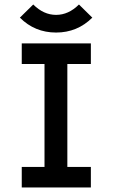

<svg xmlns="http://www.w3.org/2000/svg" viewBox="-20 -829 586 849"><path d="M381.8 0H76.2V-90.8H176.8V-545.9H76.2V-637.2H381.8V-545.9H277.8V-90.8H381.8ZM388.2 -751Q321.8 -685.1 228 -685.1Q133.8 -685.1 67.9 -751L127 -809.1Q172.9 -763.2 228 -763.2Q283.2 -763.2 329.1 -809.1Z"/></svg>

Font: Anonymous Pro
Style: Bold
Weight: 700
Monospace: yes
Designer: Mark Simonson
Version: Version 1.003